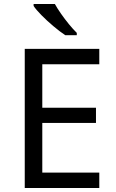

<svg xmlns="http://www.w3.org/2000/svg" viewBox="-20 -942 582 962"><path d="M477.5 -77.1V0H104V-697.3H477.5V-620.1H191.9V-402.3H460.9V-326.2H191.9V-77.1ZM148.4 -921.9H254.9Q267.1 -899.9 285.9 -873Q304.7 -846.2 325.4 -820.8Q346.2 -795.4 364.7 -777.3V-765.6H307.1Q280.3 -783.2 247.6 -810.8Q214.8 -838.4 187.5 -866.2Q160.2 -894 148.4 -912.1Z"/></svg>

Font: Lunasima
Style: Regular
Weight: 400
Designer: The DocRepair Project, Monotype Design Team
Foundry: Google
Version: Version 2.009